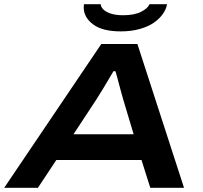

<svg xmlns="http://www.w3.org/2000/svg" viewBox="-41 -897 969 917"><path d="M536.1 -747.1Q447.8 -747.1 403.3 -780.8Q358.9 -814.5 358.9 -860.8Q358.9 -872.1 359.9 -877H439.9Q439.9 -869.6 445.8 -859.9Q456.5 -843.8 482.4 -834Q508.3 -824.2 546.9 -824.2Q600.6 -824.2 633.1 -840.8Q665.5 -857.4 672.9 -877H756.8Q752.9 -853.5 737.3 -831.1Q721.7 -808.6 695.1 -789.6Q668.5 -770.5 627.2 -758.8Q585.9 -747.1 536.1 -747.1ZM-21 0 442.9 -687H615.2L837.9 0H676.8L634.8 -132.8H228L140.1 0ZM310.1 -255.9H597.2L546.9 -423.8Q543.5 -435.1 534.4 -469.2Q525.4 -503.4 518.3 -529.5Q511.2 -555.7 509.8 -557.1H501Q446.8 -464.4 419.9 -422.9Z"/></svg>

Font: Archivo Expanded SemiBold
Style: Italic
Weight: 600
Width: 7
Italic angle: -10°
Designer: Hector Gatti
Foundry: Omnibus-Type
Version: Version 2.001